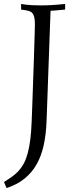

<svg xmlns="http://www.w3.org/2000/svg" viewBox="-58 -699 367 964"><path d="M175.8 -90.8Q173.3 -24.9 161.6 29.3Q149.9 83.5 126 125.7Q102.1 168 64.9 198Q27.8 228 -24.9 245.1L-38.1 214.8Q-16.1 201.2 2.2 188.2Q20.5 175.3 35.2 159.2Q49.8 143.1 61.3 122.1Q72.8 101.1 80.8 71.5Q88.9 42 94 2.4Q99.1 -37.1 101.1 -90.8Q103 -141.6 105 -195.3Q106.9 -249 108.6 -300.8Q110.4 -352.5 112.1 -399.4Q113.8 -446.3 114.7 -483.4Q115.7 -520.5 116.5 -545.2Q117.2 -569.8 117.2 -577.1Q117.2 -598.1 114.3 -611.3Q111.3 -624.5 105.5 -632.1Q99.6 -639.6 90.3 -642.8Q81.1 -646 68.8 -647.9L47.9 -650.9V-679.2Q58.6 -677.2 73.7 -675.3Q86.4 -673.8 104.7 -672.9Q123 -671.9 147.9 -671.9Q172.9 -671.9 202.9 -673.6Q232.9 -675.3 269 -679.2V-650.9Q256.3 -649.9 246.6 -648.9Q236.8 -647.9 228.8 -647.2Q220.7 -646.5 212.9 -646Q205.1 -645.5 195.8 -645Z"/></svg>

Font: Simonetta
Style: Regular
Weight: 400
Designer: Gayaneh Bagdasaryan
Foundry: BrownFox
Version: Version 1.001